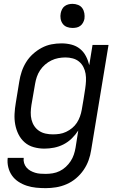

<svg xmlns="http://www.w3.org/2000/svg" viewBox="-20 -763 640 996"><path d="M217 213Q192 213 167 210.5Q142 208 119 200.5Q96 193 76 180Q56 167 42.5 148Q29 129 23 105Q17 81 20 56H103Q101 70 105 83Q109 96 117.5 106Q126 116 137.5 122.5Q149 129 162 133Q175 137 189 138Q203 139 217 139Q235 139 253.5 136Q272 133 289.5 124.5Q307 116 321.5 102.5Q336 89 346.5 73Q357 57 363 39Q369 21 372 3L386 -86Q372 -64 352.5 -45Q333 -26 309.5 -14Q286 -2 260.5 3Q235 8 210 8Q210 8 210 8Q210 8 210 8Q182 8 155 0.5Q128 -7 108 -24.5Q88 -42 76 -66Q64 -90 59 -117Q54 -144 55.5 -172.5Q57 -201 62 -230L80 -340Q84 -366 92.5 -391.5Q101 -417 115.5 -440.5Q130 -464 151 -483Q172 -502 196.5 -515Q221 -528 247 -533Q273 -538 299 -538Q326 -538 351 -531.5Q376 -525 395 -509.5Q414 -494 425.5 -472Q437 -450 443 -425L460 -530H543L453 15Q449 42 439.5 68.5Q430 95 413.5 119Q397 143 374.5 162Q352 181 325.5 192.5Q299 204 271.5 208.5Q244 213 217 213ZM254 -66Q272 -66 289 -68.5Q306 -71 323 -79Q340 -87 354.5 -99Q369 -111 379 -126.5Q389 -142 395 -159Q401 -176 404 -193Q409 -221 413.5 -248.5Q418 -276 422 -303Q425 -323 426 -342.5Q427 -362 424 -380.5Q421 -399 412.5 -415.5Q404 -432 390 -443.5Q376 -455 357.5 -460Q339 -465 320 -465Q301 -465 282.5 -461.5Q264 -458 246.5 -449.5Q229 -441 214 -428Q199 -415 188 -398.5Q177 -382 171 -364Q165 -346 162 -328L143 -218Q140 -199 139.5 -179.5Q139 -160 143.5 -142Q148 -124 158 -109Q168 -94 183 -84Q198 -74 216.5 -70Q235 -66 254 -66ZM356 -618Q341 -618 327.5 -623Q314 -628 305.5 -639.5Q297 -651 294.5 -665.5Q292 -680 295 -695Q297 -705 302 -715Q307 -725 316 -731.5Q325 -738 335.5 -740.5Q346 -743 356 -743Q371 -743 385 -737.5Q399 -732 407 -720.5Q415 -709 417.5 -694.5Q420 -680 418 -665Q416 -655 410.5 -645Q405 -635 396 -628.5Q387 -622 376.5 -620Q366 -618 356 -618Z"/></svg>

Font: Iosevka Curly Extended
Style: Italic
Weight: 400
Width: 7
Italic angle: -9°
Monospace: yes
Designer: Belleve Invis
Foundry: Belleve Invis
Version: Version 11.1.0; ttfautohint (v1.8.3)